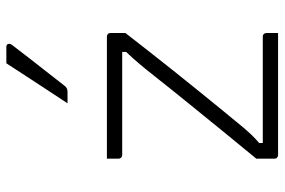

<svg xmlns="http://www.w3.org/2000/svg" viewBox="-162 -712 875 590"><g transform="rotate(-90 275.0 -417.5)"><path d="M82 -526H457Q461 -526 463 -524.5Q465 -523 466.5 -521Q468 -519 468 -515V-469Q440 -433 411 -396Q382 -359 352.5 -322Q323 -285 293.5 -248.5Q264 -212 235 -176.5Q206 -141 177 -106Q165 -92 154 -80.5Q143 -69 130 -58V-47Q150 -47 170.5 -47Q191 -47 211 -47H457Q462 -47 465 -44Q468 -41 468 -36Q468 -27 468 -18Q468 -9 468 0H93Q90 0 87.5 -1.5Q85 -3 83.5 -5Q82 -7 82 -11V-67Q125 -119 168.5 -172.5Q212 -226 255 -279Q298 -332 339 -384Q357 -407 374 -427Q391 -447 410 -467V-479Q382 -479 354.5 -479Q327 -479 299 -479H93Q90 -479 87.5 -480.5Q85 -482 83.5 -484.5Q82 -487 82 -490Q82 -499 82 -508Q82 -517 82 -526ZM375 -835Q392 -835 401.5 -835Q411 -835 425 -835Q433 -835 434.5 -829Q436 -823 431 -817Q408 -787 389.5 -763Q371 -739 351.5 -714.5Q332 -690 305 -655Q303 -652 298.5 -649.5Q294 -647 288 -647Q278 -647 269.5 -647Q261 -647 252 -647Q272 -677 292.5 -708.5Q313 -740 334 -772Q355 -804 375 -835Z"/></g></svg>

Font: Recursive Sans Linear Light
Style: Regular
Weight: 300
Version: Version 1.085